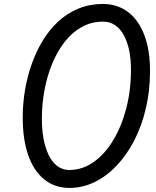

<svg xmlns="http://www.w3.org/2000/svg" viewBox="-20 -950 792 972"><path d="M332.5 1.5Q258 1.5 204.8 -41Q151.5 -83.5 123.2 -163.5Q95 -243.5 95 -356Q95 -423.5 106.2 -491.8Q117.5 -560 140 -624.2Q162.5 -688.5 196 -743.8Q229.5 -799 274.5 -840.8Q319.5 -882.5 375.8 -906Q432 -929.5 499.5 -930Q574 -930 627.8 -889.5Q681.5 -849 710.5 -773Q739.5 -697 739.5 -590.5Q739.5 -492.5 719 -403.8Q698.5 -315 660.8 -241.2Q623 -167.5 572.2 -113.2Q521.5 -59 460.5 -29Q399.5 1 332.5 1.5ZM331 -89.5Q397 -89.5 453.8 -129.5Q510.5 -169.5 553 -239.8Q595.5 -310 619.2 -401.5Q643 -493 643 -597Q643 -706.5 605.8 -773.5Q568.5 -840.5 501 -840.5Q443.5 -840.5 394.8 -813.8Q346 -787 308.5 -739.5Q271 -692 245 -629.5Q219 -567 205.5 -495.2Q192 -423.5 192 -348Q192 -270.5 208.5 -212.2Q225 -154 256.2 -121.8Q287.5 -89.5 331 -89.5Z"/></svg>

Font: Edu AU VIC WA NT Pre Medium
Style: Regular
Weight: 500
Designer: Tina and Corey Anderson, Eben Sorkin, Mirko Velimirovic
Foundry: Google for Education
Version: Version 1.001